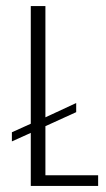

<svg xmlns="http://www.w3.org/2000/svg" viewBox="-20 -610 348 630"><path d="M81 0V-174L19 -146V-176L81 -204V-590H129V-225L230 -272V-242L129 -196V-35H302V0Z"/></svg>

Font: Alumni Sans Thin Light
Style: Regular
Weight: 300
Version: Version 1.018